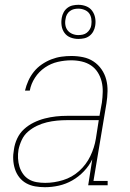

<svg xmlns="http://www.w3.org/2000/svg" viewBox="-20 -771 540 799"><path d="M167 8Q146 8 126 4.5Q106 1 89 -8.5Q72 -18 60 -33.5Q48 -49 42 -68Q36 -87 35 -107.5Q34 -128 38 -149Q41 -172 51.5 -194.5Q62 -217 80 -233.5Q98 -250 120.5 -261Q143 -272 166.5 -278Q190 -284 213 -286.5Q236 -289 259 -289H394L404 -344Q407 -366 407.5 -388.5Q408 -411 403 -431.5Q398 -452 387 -469.5Q376 -487 359 -498.5Q342 -510 320.5 -515Q299 -520 277 -520Q249 -520 220.5 -513.5Q192 -507 167 -490Q142 -473 125.5 -447.5Q109 -422 104 -394H84Q89 -415 98 -435Q107 -455 121 -472.5Q135 -490 154 -503Q173 -516 193.5 -524Q214 -532 235 -535Q256 -538 277 -538Q302 -538 326 -533Q350 -528 369.5 -515Q389 -502 402.5 -482.5Q416 -463 422 -440Q428 -417 427.5 -391.5Q427 -366 423 -341L369 -18H428V0H347L364 -108Q351 -81 329 -58Q307 -35 280.5 -20Q254 -5 225 1.5Q196 8 167 8ZM168 -10Q205 -10 242.5 -21.5Q280 -33 309.5 -59.5Q339 -86 356 -121.5Q373 -157 379 -194L391 -271H259Q238 -271 217 -269Q196 -267 175 -262Q154 -257 134 -247.5Q114 -238 97 -223.5Q80 -209 70.5 -188.5Q61 -168 57 -148Q54 -130 55 -112Q56 -94 61 -77.5Q66 -61 76 -47Q86 -33 100.5 -24.5Q115 -16 132.5 -13Q150 -10 168 -10ZM306 -609Q289 -609 273.5 -615Q258 -621 248.5 -634Q239 -647 236.5 -663.5Q234 -680 237 -697Q239 -709 245 -720Q251 -731 261 -738.5Q271 -746 283 -748.5Q295 -751 306 -751Q323 -751 338.5 -745Q354 -739 363.5 -726Q373 -713 376 -696.5Q379 -680 376 -663Q374 -651 368 -640Q362 -629 352 -621.5Q342 -614 330 -611.5Q318 -609 306 -609ZM306 -625Q315 -625 324.5 -627Q334 -629 341.5 -635Q349 -641 354 -649.5Q359 -658 360 -667Q362 -680 360 -693Q358 -706 351 -715.5Q344 -725 331.5 -730Q319 -735 306 -735Q297 -735 288 -733Q279 -731 271 -725Q263 -719 258.5 -710.5Q254 -702 253 -693Q250 -680 252 -667Q254 -654 261.5 -644.5Q269 -635 281 -630Q293 -625 306 -625Z"/></svg>

Font: Iosevka Curly Slab ThObl
Style: Regular
Weight: 100
Italic angle: -9°
Monospace: yes
Designer: Belleve Invis
Foundry: Belleve Invis
Version: Version 11.0.0; ttfautohint (v1.8.3)